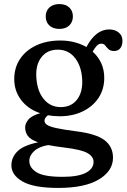

<svg xmlns="http://www.w3.org/2000/svg" viewBox="-20 -678 622 943"><path d="M351.5 -33.5Q451 -21.5 493 10.2Q535 42 535 96.5Q535 161.5 465.8 203.2Q396.5 245 266 245Q146 245 91 213.5Q36 182 36 134Q36 94.5 66 65Q96 35.5 167.5 21Q129.5 7.5 116.5 -10.5Q103.5 -28.5 103.5 -53Q103.5 -71 119.2 -90.5Q135 -110 177.5 -122Q118 -142 84 -186.5Q50 -231 50 -289.5Q50 -346.5 78.8 -389Q107.5 -431.5 158.5 -455.2Q209.5 -479 276.5 -479Q314 -479 346.2 -470.5Q378.5 -462 404.5 -447L405.5 -449Q451 -533.5 516.5 -533.5Q544 -533.5 562.8 -518.5Q581.5 -503.5 581.5 -477.5Q581.5 -455 570.8 -441.2Q560 -427.5 540.5 -427.5Q522 -427.5 512.8 -436.5Q503.5 -445.5 496.8 -454.5Q490 -463.5 477.5 -463.5Q465 -463.5 455.5 -453.5Q446 -443.5 435 -424.5Q492 -373 492 -295.5Q492 -239.5 463.8 -197Q435.5 -154.5 386 -130.8Q336.5 -107 273.5 -107Q243 -107 215.5 -112Q198.5 -98.5 198.5 -85Q198.5 -73.5 211.2 -64.8Q224 -56 257.2 -48.8Q290.5 -41.5 351.5 -33.5ZM264 -434Q214 -434 185.8 -399.8Q157.5 -365.5 158 -312Q159 -238 192 -195Q225 -152 278 -152Q328 -152 356.2 -186.2Q384.5 -220.5 384 -277Q383 -346.5 350.8 -390.2Q318.5 -434 264 -434ZM124 112.5Q124 146 159.8 168.2Q195.5 190.5 287 190.5Q363.5 190.5 401.5 170.8Q439.5 151 439.5 117.5Q439.5 90.5 409 73.5Q378.5 56.5 295 46.5Q250 41 217 34.5Q171.5 42 147.8 64Q124 86 124 112.5ZM271.5 -536Q240.5 -536 222.5 -552.8Q204.5 -569.5 204.5 -597.5Q204.5 -624.5 222.5 -641.2Q240.5 -658 271.5 -658Q302.5 -658 320.2 -641.2Q338 -624.5 338 -597.5Q338 -570 320.2 -553Q302.5 -536 271.5 -536Z"/></svg>

Font: Fraunces 9pt S100
Style: Regular
Weight: 400
Version: Version 1.000; ttfautohint (v1.8.3)